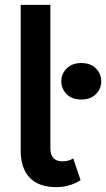

<svg xmlns="http://www.w3.org/2000/svg" viewBox="-20 -760 436 789"><path d="M211 9Q139 9 102 -30Q65 -69 65 -141V-740H187V-151Q187 -97 237 -97Q262 -97 281 -109L311 -20Q295 -8 268 0.5Q241 9 211 9ZM314 -351Q276 -351 254 -373Q232 -395 232 -426Q232 -457 254.5 -479Q277 -501 314 -501Q352 -501 374 -479Q396 -457 396 -426Q396 -395 374 -373Q352 -351 314 -351Z"/></svg>

Font: Livvic SemiBold
Style: Regular
Weight: 600
Designer: Jacques Le Bailly, Baron von Fonthausen
Version: Version 1.001; ttfautohint (v1.8.2)